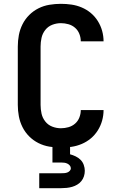

<svg xmlns="http://www.w3.org/2000/svg" viewBox="-20 -763 640 1003"><path d="M298 8Q268 8 238 3Q208 -2 181 -15.5Q154 -29 132.5 -50.5Q111 -72 97.5 -99Q84 -126 78.5 -155.5Q73 -185 73 -215V-520Q73 -550 78.5 -579.5Q84 -609 97.5 -636Q111 -663 132.5 -684.5Q154 -706 181 -719.5Q208 -733 238 -738Q268 -743 298 -743Q326 -743 353.5 -739Q381 -735 407 -724Q433 -713 454.5 -695Q476 -677 491 -653Q506 -629 513.5 -602Q521 -575 521 -547H402Q402 -567 394.5 -586Q387 -605 372 -618Q357 -631 337.5 -636.5Q318 -642 298 -642Q275 -642 253 -633.5Q231 -625 216.5 -606.5Q202 -588 197 -565.5Q192 -543 192 -520V-215Q192 -192 197 -169.5Q202 -147 216.5 -128.5Q231 -110 253 -101.5Q275 -93 298 -93Q318 -93 337.5 -98.5Q357 -104 372 -117Q387 -130 394.5 -149Q402 -168 402 -188H521Q521 -160 513.5 -133Q506 -106 491 -82Q476 -58 454.5 -40Q433 -22 407 -11Q381 0 353.5 4Q326 8 298 8ZM185 220V142H300Q308 142 315.5 141.5Q323 141 330.5 138.5Q338 136 344 130Q350 124 350 116Q350 108 344.5 101.5Q339 95 331.5 91.5Q324 88 316 87Q308 86 300 86H254V0H346V43Q361 47 375.5 54Q390 61 401 72Q412 83 417.5 98.5Q423 114 423 129Q423 144 418.5 158Q414 172 405 183Q396 194 383.5 201.5Q371 209 357 213Q343 217 328.5 218.5Q314 220 300 220Z"/></svg>

Font: Iosevka SS04 Extended
Style: Bold
Weight: 700
Width: 7
Monospace: yes
Designer: Belleve Invis
Foundry: Belleve Invis
Version: Version 19.0.0; ttfautohint (v1.8.4)